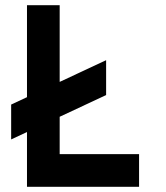

<svg xmlns="http://www.w3.org/2000/svg" viewBox="-20 -720 640 740"><path d="M210 -700V-126H516V0H84V-700ZM389 -488V-353.6L23 -182.6V-317Z"/></svg>

Font: Fliege Mono Thin
Style: Regular
Weight: 100
Version: Version 0.020;Glyphs 3.3 (3306)